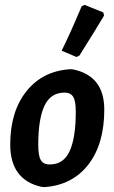

<svg xmlns="http://www.w3.org/2000/svg" viewBox="-20 -758 469 788"><path d="M315 -732 327 -738 404 -707 407 -694Q385 -656 306 -530L294 -524L233 -550Q268 -620 315 -732ZM269 -474 280 -473Q408 -447 408 -308Q408 -167 342.5 -82.5Q277 2 162 10L151 9Q22 -19 22 -165Q22 -300 88.5 -383.5Q155 -467 269 -474ZM245 -378Q188 -378 162.5 -324Q137 -270 137 -163Q137 -119 147.5 -101Q158 -83 184 -83Q241 -83 266 -138Q291 -193 291 -300Q291 -343 280.5 -360.5Q270 -378 245 -378Z"/></svg>

Font: Alegreya Sans SC
Style: Bold Italic
Weight: 700
Italic angle: -7°
Designer: Juan Pablo del Peral
Foundry: Huerta Tipografica
Version: Version 2.007